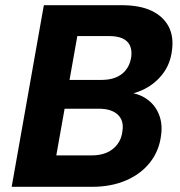

<svg xmlns="http://www.w3.org/2000/svg" viewBox="-20 -720 694 740"><path d="M25 0 149 -700H448Q519 -700 564 -678.5Q609 -657 629.5 -618.5Q650 -580 643 -527Q637 -475 608.5 -437Q580 -399 538 -377.5Q496 -356 447 -352L465 -364Q511 -362 544 -339.5Q577 -317 592 -280.5Q607 -244 601 -200Q594 -140 559 -95Q524 -50 466.5 -25Q409 0 335 0ZM197 -121H332Q367 -121 392 -132Q417 -143 433 -164.5Q449 -186 452 -216Q458 -256 433.5 -278.5Q409 -301 361 -301H229ZM248 -412H371Q421 -412 450.5 -435.5Q480 -459 486 -502Q489 -527 480.5 -545Q472 -563 452 -572Q432 -581 400 -581H278Z"/></svg>

Font: DM Sans 11pt Black
Style: Italic
Weight: 900
Italic angle: -10°
Version: Version 4.004;gftools[0.9.30]